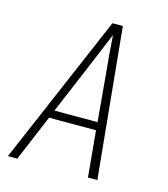

<svg xmlns="http://www.w3.org/2000/svg" viewBox="-110 -822 796 908"><g transform="rotate(15 288.0 -367.5)"><path d="M13 0H59L154 -226H384L405 0H451L403 -490L379 -735H328ZM381 -265H170L265 -490Q285 -538 305 -586Q325 -634 345 -682Q348 -634 352 -586Q356 -538 361 -490Z"/></g></svg>

Font: Iosevka Sparkle XLtObl
Style: Regular
Weight: 200
Italic angle: -9°
Designer: Belleve Invis
Foundry: Belleve Invis
Version: Version 4.5.0; ttfautohint (v1.8.3)